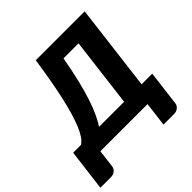

<svg xmlns="http://www.w3.org/2000/svg" viewBox="-274 -914 1270 1270"><g transform="rotate(-45 361.0 -279.0)"><path d="M704 -728 629 -120.5H728.5L698 126Q695.5 145.5 679.5 158Q663.5 170.5 641.5 170.5H543L564 0H123L107.5 126Q105 145.5 89.2 158Q73.5 170.5 51 170.5H-47.5L-11 -120.5H62.5Q74.5 -128 88.2 -143.8Q102 -159.5 117 -188.8Q132 -218 147.8 -262.8Q163.5 -307.5 180 -372.5Q196.5 -437.5 213 -525.2Q229.5 -613 246.5 -728ZM385 -607Q367.5 -509.5 349.2 -433Q331 -356.5 311.5 -297.2Q292 -238 271.8 -194.5Q251.5 -151 231 -120.5H465.5L525.5 -607Z"/></g></svg>

Font: Lato Black
Style: Italic
Weight: 900
Italic angle: -7°
Designer: Lukasz Dziedzic
Foundry: tyPoland Lukasz Dziedzic
Version: Version 2.007; 2014-02-27